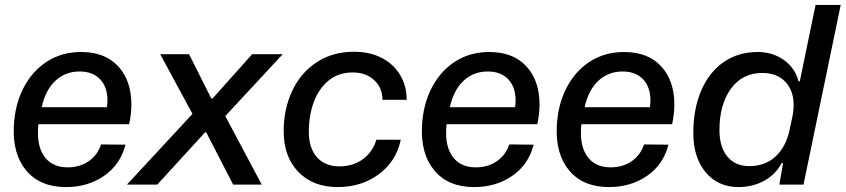

<svg xmlns="http://www.w3.org/2000/svg" viewBox="-20 -749 3431 779"><path d="M36 -235Q40 -324 75.5 -392.5Q111 -461 171 -499.5Q231 -538 309 -538Q406 -538 459.5 -480Q513 -422 513 -325Q513 -287 504 -245H136Q134 -233 134 -209Q134 -144 165.5 -107Q197 -70 254 -70Q304 -70 340 -95Q376 -120 390 -163L489 -162Q469 -82 403 -36Q337 10 248 10Q143 10 87 -56.5Q31 -123 36 -235ZM414 -314Q416 -332 416 -341Q416 -396 386 -427.5Q356 -459 303 -459Q246 -459 205.5 -422Q165 -385 149 -314Z M761 -287 630 -529H747L827 -370L837 -350H843L1003 -529H1127L894 -278L1042 0H926L828 -190L817 -212H812L618 0H495Z M1131 -217Q1131 -238 1132 -249Q1138 -329 1173 -395Q1208 -461 1270.5 -500Q1333 -539 1417 -539Q1480 -539 1528 -514.5Q1576 -490 1603 -445.5Q1630 -401 1630 -344H1532Q1531 -394 1497.5 -424.5Q1464 -455 1411 -455Q1353 -455 1313 -422Q1273 -389 1253 -334.5Q1233 -280 1233 -215Q1233 -148 1266 -111Q1299 -74 1357 -74Q1412 -74 1452 -103Q1492 -132 1507 -182H1606Q1588 -95 1517.5 -42.5Q1447 10 1350 10Q1250 10 1190.5 -51.5Q1131 -113 1131 -217Z M1692 -235Q1696 -324 1731.5 -392.5Q1767 -461 1827 -499.5Q1887 -538 1965 -538Q2062 -538 2115.5 -480Q2169 -422 2169 -325Q2169 -287 2160 -245H1792Q1790 -233 1790 -209Q1790 -144 1821.5 -107Q1853 -70 1910 -70Q1960 -70 1996 -95Q2032 -120 2046 -163L2145 -162Q2125 -82 2059 -36Q1993 10 1904 10Q1799 10 1743 -56.5Q1687 -123 1692 -235ZM2070 -314Q2072 -332 2072 -341Q2072 -396 2042 -427.5Q2012 -459 1959 -459Q1902 -459 1861.5 -422Q1821 -385 1805 -314Z M2239 -235Q2243 -324 2278.5 -392.5Q2314 -461 2374 -499.5Q2434 -538 2512 -538Q2609 -538 2662.5 -480Q2716 -422 2716 -325Q2716 -287 2707 -245H2339Q2337 -233 2337 -209Q2337 -144 2368.5 -107Q2400 -70 2457 -70Q2507 -70 2543 -95Q2579 -120 2593 -163L2692 -162Q2672 -82 2606 -36Q2540 10 2451 10Q2346 10 2290 -56.5Q2234 -123 2239 -235ZM2617 -314Q2619 -332 2619 -341Q2619 -396 2589 -427.5Q2559 -459 2506 -459Q2449 -459 2408.5 -422Q2368 -385 2352 -314Z M2793 -209Q2793 -307 2825 -381.5Q2857 -456 2916 -497Q2975 -538 3054 -538Q3115 -538 3160.5 -505.5Q3206 -473 3220 -419H3225L3289 -729H3391L3240 0H3142L3157 -87L3152 -88Q3126 -40 3079.5 -15Q3033 10 2976 10Q2893 10 2843 -50Q2793 -110 2793 -209ZM3183 -219 3194 -271Q3200 -298 3200 -322Q3200 -382 3166 -417.5Q3132 -453 3073 -453Q2992 -453 2945.5 -389Q2899 -325 2899 -221Q2899 -153 2931 -114Q2963 -75 3020 -75Q3084 -75 3126 -113.5Q3168 -152 3183 -219Z"/></svg>

Font: Mona Sans Medium
Style: Italic
Weight: 500
Italic angle: -11.7°
Designer: Deni Anggara
Foundry: GitHub
Version: Version 2.000